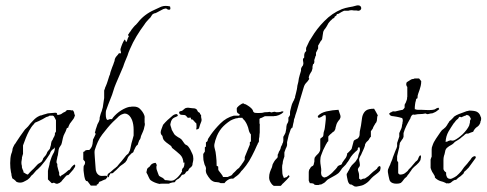

<svg xmlns="http://www.w3.org/2000/svg" viewBox="-20 -682 1817 717"><path d="M195 4Q191 5 187 3L181 0Q179 2 173 2L159 -12V-45Q160 -46 160 -49Q160 -52 161 -53Q162 -57 163 -61Q164 -65 165 -69Q165 -73 166.5 -77Q168 -81 169 -85Q173 -98 178 -107Q185 -117 185 -131H184Q183 -127 178 -125Q174 -122 171 -118Q169 -114 168 -113Q168 -111 166 -107L154 -89Q151 -85 148 -80.5Q145 -76 141 -72Q139 -70 137 -67Q135 -64 132 -61L121 -50Q120 -49 118.5 -48Q117 -47 115 -45Q113 -42 109 -38Q105 -34 103 -31Q102 -30 100.5 -29Q99 -28 97 -26L91 -18Q86 -13 83 -11Q79 -9 75 -6.5Q71 -4 66 -2Q60 0 55 0Q52 0 49.5 -0.5Q47 -1 44 -2Q40 -3 38 -7Q34 -11 32 -12L26 -16L23 -27Q23 -30 22.5 -33Q22 -36 21 -39Q18 -54 18 -73Q18 -83 19 -91.5Q20 -100 22 -107Q23 -109 24 -112Q25 -115 26 -119Q26 -123 27 -126.5Q28 -130 29 -132Q31 -137 34 -142Q36 -144 38 -147Q40 -150 41 -152L55 -173L70 -194Q74 -200 77 -202Q79 -204 81 -206Q83 -208 85 -210Q93 -221 104 -232Q115 -244 127 -249Q128 -250 129.5 -250Q131 -250 132 -251Q136 -251 137 -252Q139 -253 142.5 -254Q146 -255 150 -256Q158 -259 162 -259L186 -261Q193 -261 193 -257Q190 -253 199 -253Q203 -254 206 -255Q209 -256 210 -257Q214 -261 224 -265Q225 -266 225.5 -266.5Q226 -267 227 -268Q227 -268 230 -271H243Q245 -269 248 -270Q251 -271 253 -269Q254 -268 255 -266Q256 -264 257 -261Q257 -255 260 -252Q258 -244 255 -239Q251 -233 249 -231L243 -223Q241 -221 239.5 -217.5Q238 -214 236 -210Q235 -204 233 -204Q232 -204 232.5 -204.5Q233 -205 231 -205Q230 -205 228 -199Q227 -195 225 -191Q223 -187 221 -183Q217 -176 215 -167Q214 -165 214 -162.5Q214 -160 213 -158Q212 -156 212 -153.5Q212 -151 211 -149Q210 -142 205 -136Q200 -130 199 -123L196 -102Q194 -97 193 -89Q192 -85 191.5 -82.5Q191 -80 191 -78Q191 -74 192 -72.5Q193 -71 194 -70V-62L197 -50Q198 -46 199 -43Q200 -40 201 -37V-29Q202 -26 205 -23H206Q208 -26 211 -28Q213 -29 215 -30Q217 -31 218 -32Q224 -36 226 -38L235 -46Q236 -47 237 -47Q238 -47 238 -47Q239 -47 241 -49Q242 -51 244 -53.5Q246 -56 248 -59Q254 -66 259 -68Q260 -67 260 -66Q260 -65 261 -64Q261 -60 259 -57Q257 -54 256 -53Q255 -50 252 -47L245 -39L237 -30Q235 -28 234 -28Q230 -28 229 -27L224 -22Q222 -20 221 -18.5Q220 -17 219 -16Q216 -13 213.5 -10Q211 -7 209 -4Q203 2 195 4ZM84 -30 91 -38Q93 -40 95 -42Q97 -44 99 -46Q106 -52 112 -59Q116 -63 119 -66.5Q122 -70 126 -72Q127 -73 131 -75Q133 -76 136 -79L140 -86Q140 -88 141 -90Q142 -92 143 -93Q144 -95 148 -99Q152 -103 153 -106Q154 -107 154 -108Q154 -109 155 -110Q156 -112 156 -113Q156 -114 157 -115Q158 -117 161 -120Q165 -124 166 -126Q167 -130 168 -133.5Q169 -137 170 -140Q170 -144 171 -147.5Q172 -151 173 -155Q175 -157 176.5 -160Q178 -163 179 -166Q184 -174 185 -179V-184Q185 -184 187 -188Q188 -188 188 -189Q188 -190 189 -191V-233Q188 -234 188 -235Q188 -236 187 -237Q186 -238 186 -239Q186 -240 185 -241Q183 -245 182 -246Q182 -248 179 -249Q177 -251 173 -250H165Q164 -249 160 -247Q158 -246 156.5 -246Q155 -246 153 -245L139 -237Q132 -233 125 -230L111 -224Q110 -223 109 -222Q108 -221 107 -219Q101 -213 97 -207L89 -194Q82 -181 76.5 -167Q71 -153 66 -139V-107Q65 -106 65 -104.5Q65 -103 64 -101Q63 -99 63 -97.5Q63 -96 62 -94Q62 -93 62 -90.5Q62 -88 61 -84Q60 -80 60 -77.5Q60 -75 60 -74Q60 -68 61 -66Q62 -63 62 -56L65 -48Q68 -44 68 -38Q70 -37 72 -36Q74 -35 75 -34Q77 -32 84 -30Z M319 11Q315 5 313 3L307 -5Q306 -6 302 -6Q298 -10 297 -15Q296 -17 295 -23Q294 -29 293 -37Q292 -42 292 -45.5Q292 -49 292 -53Q292 -61 293 -63Q295 -65 295 -67Q297 -67 297 -70Q299 -78 296 -80Q292 -84 291 -86V-115H294Q297 -120 301 -121Q304 -122 314 -122L316 -125Q316 -125 318 -127Q321 -130 321 -132Q323 -134 323 -135.5Q323 -137 324 -138Q325 -140 325 -142.5Q325 -145 326 -147Q326 -152 327 -155V-160Q329 -165 332 -170Q336 -178 337 -181L336 -185Q333 -187 335 -189Q336 -191 336 -192.5Q336 -194 337 -196Q337 -199 339 -203Q340 -207 341.5 -210.5Q343 -214 344 -218Q346 -222 348 -225.5Q350 -229 351 -233Q353 -238 352 -239Q352 -243 353 -246Q354 -250 355 -253.5Q356 -257 357 -260Q359 -264 360 -267.5Q361 -271 362 -275Q364 -280 364.5 -285.5Q365 -291 366 -296L369 -316V-344Q370 -346 370.5 -348Q371 -350 372 -352Q372 -354 373 -356Q374 -358 375 -360Q377 -365 379 -370Q381 -375 382 -379L388 -398L391 -405Q391 -408 393 -414L399 -431Q401 -436 403 -441Q405 -446 406 -450Q408 -454 408 -456Q408 -458 408.5 -460Q409 -462 410 -464Q412 -469 416 -473Q420 -477 424 -483H432Q432 -485 431.5 -487.5Q431 -490 431 -491Q429 -495 430 -499Q436 -520 445 -534H446L449 -530Q449 -527 451 -525L452 -526Q454 -528 455 -532L458 -541Q458 -543 460 -543Q462 -546 460 -548Q459 -549 459 -550Q459 -551 458 -552L461 -556Q463 -560 464 -561Q466 -563 468 -566Q470 -569 471 -571Q473 -573 475 -576Q477 -579 479 -581Q481 -583 483 -585.5Q485 -588 487 -589Q493 -595 495 -598Q518 -628 556 -645L582 -657Q590 -660 598 -660Q602 -660 606.5 -659.5Q611 -659 615 -658Q617 -651 616 -648L614 -646H607L603 -649Q599 -651 597 -650Q590 -649 582 -644L567 -636L561 -633Q558 -633 554 -631Q550 -630 547 -625L542 -617Q539 -614 539 -614Q538 -613 537.5 -612.5Q537 -612 536 -611L527 -601Q525 -599 523 -596Q521 -593 519 -590Q504 -570 490 -547Q476 -524 465 -498Q462 -492 460 -486Q458 -480 456 -474Q454 -468 451 -462Q448 -456 446 -450L443 -442L440 -433L413 -370Q410 -363 407.5 -356Q405 -349 403 -342Q401 -335 398.5 -328Q396 -321 393 -314Q389 -304 384.5 -292.5Q380 -281 376 -269Q375 -265 375 -256Q375 -235 382 -234L390 -237H398Q406 -250 424 -264Q442 -277 459 -282Q462 -282 463 -283H467Q470 -284 473 -284Q476 -284 479 -284Q493 -284 501 -277Q514 -265 519 -251Q521 -245 520 -241V-230Q520 -228 520 -225Q520 -222 521 -219Q521 -214 519 -208Q518 -200 514 -191Q512 -187 510.5 -183Q509 -179 507 -175Q506 -172 505.5 -170Q505 -168 505 -166Q503 -164 503 -162Q502 -161 501.5 -160Q501 -159 500 -158L497 -150L494 -141L491 -139Q491 -139 489 -137Q485 -131 484 -128Q482 -123 479 -118Q479 -115 478 -114Q475 -111 472 -110L462 -100Q458 -96 456 -90Q454 -83 450 -79Q449 -76 444 -73Q440 -69 436 -67Q428 -62 422 -55Q418 -51 414.5 -47.5Q411 -44 407 -41L403 -37Q401 -35 399 -35Q398 -34 395 -35Q395 -35 394 -35Q393 -35 392 -34Q391 -30 388 -27Q388 -25 387 -23Q386 -21 385 -19Q385 -19 385 -19.5Q385 -20 384 -21L381 -24V-28Q383 -33 386 -35L392 -39L401 -47Q405 -51 411 -55Q414 -58 414 -58Q415 -58 417 -60Q421 -65 425 -70Q429 -75 433 -79Q437 -84 441 -89Q445 -94 449 -99Q451 -102 455 -105Q460 -108 461 -112Q466 -120 467 -128Q468 -133 469 -137.5Q470 -142 471 -147Q472 -151 473 -154Q474 -157 475 -161Q476 -165 477 -168.5Q478 -172 479 -176V-198Q479 -218 473 -234Q465 -253 452 -257Q446 -259 441 -257Q438 -256 435.5 -255Q433 -254 431 -253Q423 -248 417 -241L402 -227Q392 -217 382 -205Q372 -193 362 -180Q352 -167 345.5 -152.5Q339 -138 334 -122Q333 -119 333 -112Q333 -108 333.5 -103Q334 -98 334 -95Q335 -85 335.5 -75Q336 -65 337 -55Q337 -35 351 -27Q355 -25 360 -25Q366 -25 370.5 -25.5Q375 -26 379 -25L381 -23V-20Q378 -17 378 -17Q378 -16 376 -14Q375 -13 373.5 -12Q372 -11 370 -11Q368 -10 366.5 -9.5Q365 -9 363 -8L357 -5Q355 -5 351 -3Q349 -1 349 0Q349 2 347 4Q345 8 343 6Q341 6 341 11Z M714 -198Q713 -199 713 -203Q714 -204 714 -209Q714 -221 712 -223Q711 -224 710.5 -224Q710 -224 710 -224Q708 -224 708 -226Q707 -227 706.5 -228Q706 -229 704 -230Q704 -231 701 -234Q699 -237 697 -235Q696 -235 694 -237Q693 -238 693 -240Q693 -241 692 -242Q690 -245 687 -242Q682 -242 680 -243L677 -247L674 -250Q672 -252 668.5 -252.5Q665 -253 661 -253Q652 -253 650 -258Q648 -261 649 -262Q649 -263 650 -264V-265Q652 -267 655 -267Q657 -267 661 -269Q663 -270 667 -274Q671 -278 675 -279Q680 -279 681 -280Q685 -279 689 -279Q693 -279 697 -278Q708 -278 712 -275Q716 -273 717 -269Q718 -265 723 -262H724L726 -260Q726 -259 727 -258V-257Q727 -256 727.5 -256Q728 -256 728 -255Q730 -254 730 -253.5Q730 -253 731 -252V-245Q734 -235 732 -229L727 -216L724 -206Q723 -200 716 -199Q716 -198 714 -198ZM576 5Q557 1 544 -8Q539 -11 535 -21Q533 -26 531 -30Q529 -34 527 -37Q527 -38 527 -40Q527 -42 528 -44Q529 -47 529 -49Q529 -51 530 -52Q532 -55 535 -57Q540 -60 541 -63Q546 -72 560 -74Q561 -73 562 -73Q562 -73 562 -72.5Q562 -72 563 -71Q567 -65 564 -60Q564 -52 565 -49L570 -35Q573 -25 576 -24Q577 -23 581 -21L587 -18Q589 -17 592 -14Q594 -10 598 -9H603Q607 -9 610.5 -8Q614 -7 617 -7Q627 -7 632 -11Q643 -18 652 -30Q653 -31 654 -32.5Q655 -34 656 -35Q656 -37 659 -40Q661 -43 659 -45Q659 -46 661 -52L665 -56Q669 -63 669 -75Q666 -75 665 -74Q664 -94 652 -105Q646 -110 639.5 -116Q633 -122 626 -127Q622 -129 621 -133Q620 -137 616 -139Q598 -151 591 -160L588 -167Q588 -169 587.5 -171Q587 -173 586 -175Q582 -179 581 -182Q581 -183 580.5 -184.5Q580 -186 580 -187Q580 -193 583 -200L589 -216L597 -225L606 -234Q609 -237 613 -240Q617 -243 621 -247Q630 -256 640 -256Q641 -255 642.5 -254Q644 -253 644 -251V-250Q643 -248 638 -246L631 -243Q620 -238 617 -222Q615 -217 617 -212Q619 -206 620 -203Q620 -201 621 -200V-198Q623 -194 625 -191Q627 -188 629 -184Q631 -180 634 -177.5Q637 -175 640 -173L646 -169Q648 -168 650 -167Q652 -166 653 -165Q658 -162 661 -157Q663 -155 664.5 -152Q666 -149 668 -147Q671 -142 675 -141Q680 -139 683 -135Q691 -125 698 -108Q702 -100 702 -89Q702 -86 701.5 -82.5Q701 -79 700 -75Q699 -73 699 -69Q699 -66 697 -62Q696 -61 695 -60Q694 -59 693 -57Q691 -57 688 -54Q686 -50 684 -48Q684 -46 681 -43Q680 -42 679 -43Q678 -43 676 -41L673 -37Q671 -33 669 -32Q667 -30 664 -30Q661 -30 659 -28Q655 -24 654 -21Q648 -15 646 -14Q642 -13 637 -8L635 -6Q635 -4 634 -3Q631 0 627 -1Q624 -1 618 1L614 2Q613 4 610 4H583Q578 4 576 5Z M804 2Q797 -2 788 -2Q779 -2 772 -7Q766 -10 758 -22Q750 -33 749 -41Q748 -46 749 -50Q750 -53 748 -59Q743 -68 742 -75Q739 -83 739 -97V-107L745 -116V-132L748 -134L749 -135V-150L751 -152Q752 -152 753 -153Q755 -155 756 -159Q756 -163 758 -165L768 -180Q782 -200 803 -221Q825 -243 853 -250H873L875 -253V-255Q866 -260 866 -262Q864 -264 864 -277Q865 -278 865 -278.5Q865 -279 865 -279Q865 -280 867 -282Q869 -284 871 -286Q873 -288 876 -290Q884 -296 889 -296Q890 -295 894 -293Q898 -293 900 -291Q902 -290 905 -288Q908 -286 911 -284Q914 -282 916.5 -279.5Q919 -277 921 -275Q922 -274 923 -272Q924 -270 925 -268Q925 -264 929 -262Q931 -260 943 -260Q958 -260 961 -261Q967 -263 972 -263Q981 -263 985 -264Q987 -265 991 -263Q991 -261 997 -263Q1000 -264 1003.5 -264.5Q1007 -265 1011 -263Q1016 -263 1019.5 -263Q1023 -263 1027 -264Q1029 -265 1030 -265Q1031 -265 1032 -266H1038V-263Q1034 -259 1030 -256.5Q1026 -254 1021 -252L1011 -249Q1005 -249 1002 -248H969Q964 -246 959 -243Q958 -242 956.5 -242Q955 -242 953 -241Q951 -240 949 -238V-221Q951 -219 950 -210V-196Q950 -192 950 -187.5Q950 -183 949 -179Q949 -175 948.5 -171Q948 -167 947 -163V-154Q946 -150 943 -147Q943 -145 942 -143.5Q941 -142 940 -140Q936 -130 931 -120Q926 -110 921 -100Q916 -90 910.5 -81Q905 -72 899 -64Q897 -62 895 -59Q893 -56 891 -54Q889 -51 886 -48Q883 -45 881 -43Q873 -30 857 -20L853 -16Q848 -14 845 -15Q842 -15 836 -13Q832 -11 828.5 -8.5Q825 -6 823 -4Q822 -3 821 -1.5Q820 0 818 2ZM830 -21 844 -27Q845 -28 846 -29Q847 -30 848 -31Q848 -32 851 -35Q858 -41 864 -48Q866 -50 868 -51.5Q870 -53 873 -55Q875 -59 878 -62Q881 -65 883 -69Q886 -73 888.5 -76.5Q891 -80 893 -84Q895 -88 894 -90Q893 -93 895 -98L913 -142V-151L917 -154V-180Q911 -187 909 -196Q908 -201 906.5 -206Q905 -211 903 -215Q902 -217 901 -219.5Q900 -222 898 -225Q896 -228 894.5 -230.5Q893 -233 891 -234Q889 -236 888 -238Q887 -238 885 -242H871Q867 -240 861 -240Q854 -238 849.5 -236Q845 -234 841 -232Q821 -219 808 -204Q793 -186 786 -163Q785 -161 784 -157.5Q783 -154 782 -149Q779 -140 781 -131Q786 -114 787 -99Q788 -91 788.5 -82Q789 -73 789 -63Q791 -61 794 -61Q795 -60 795 -57V-50Q795 -47 797 -44.5Q799 -42 802 -38Q805 -34 807 -31.5Q809 -29 810 -27Q812 -25 812 -23Q812 -21 814 -21Z M1002 12 1000 10Q997 9 993 3Q985 -8 985 -19Q985 -30 988 -39Q991 -48 995 -56Q997 -62 997 -63Q997 -66 999 -70Q1001 -74 1004 -79Q1007 -84 1012 -89L1015 -92Q1015 -93 1017 -95V-104Q1018 -106 1018.5 -107.5Q1019 -109 1020 -110Q1020 -112 1021 -114Q1022 -116 1023 -118Q1025 -120 1026 -123Q1027 -126 1028 -128Q1028 -133 1032 -139Q1033 -141 1034 -143Q1035 -145 1035 -147Q1037 -149 1037 -151.5Q1037 -154 1038 -156V-171Q1039 -173 1040 -174.5Q1041 -176 1042 -178Q1043 -180 1044 -182Q1045 -184 1046 -186L1049 -201Q1049 -205 1049.5 -209Q1050 -213 1051 -217Q1052 -219 1053 -220.5Q1054 -222 1054 -223Q1056 -225 1056 -227Q1056 -229 1057 -230V-243Q1058 -244 1058.5 -245Q1059 -246 1060 -247Q1060 -248 1061 -249.5Q1062 -251 1063 -252V-260Q1063 -266 1064 -269L1068 -285Q1070 -294 1074 -301Q1076 -306 1078 -308Q1078 -310 1079 -312Q1080 -314 1081 -316Q1082 -317 1082 -320Q1082 -324 1083 -325L1086 -337L1089 -350Q1089 -354 1090 -356Q1090 -361 1091 -364Q1093 -370 1094 -376Q1095 -382 1096 -389Q1098 -396 1099.5 -402.5Q1101 -409 1103 -414Q1105 -420 1104 -422Q1104 -424 1104.5 -426Q1105 -428 1106 -430Q1107 -432 1108 -433Q1109 -434 1109 -435Q1111 -436 1111 -437.5Q1111 -439 1112 -440Q1114 -445 1112 -453Q1110 -463 1114 -465Q1116 -467 1116 -467V-476Q1116 -479 1118 -485Q1120 -487 1121 -489Q1121 -489 1124 -492Q1122 -494 1123 -498Q1123 -504 1124 -505L1133 -524Q1135 -529 1138 -533Q1141 -537 1143 -541Q1163 -575 1191 -603Q1220 -633 1257 -648Q1263 -650 1269.5 -652Q1276 -654 1283 -655Q1297 -657 1310 -661Q1313 -662 1317 -662Q1325 -662 1328 -656Q1329 -654 1329 -649H1328Q1328 -645 1323 -643Q1319 -641 1316 -642Q1313 -643 1307 -643Q1304 -643 1301 -643Q1298 -643 1294 -644Q1287 -644 1281 -642H1265Q1260 -640 1255 -637L1245 -631Q1244 -630 1241 -630Q1239 -630 1238 -629Q1237 -628 1237 -626Q1237 -625 1236 -624L1230 -620Q1229 -619 1229 -617Q1229 -616 1227 -614H1225Q1224 -613 1223.5 -613Q1223 -613 1223 -613L1217 -607Q1213 -604 1211 -601Q1206 -596 1203 -589Q1201 -585 1199 -582Q1197 -579 1195 -576Q1192 -573 1191 -571Q1190 -570 1189 -567.5Q1188 -565 1187 -563Q1186 -559 1186 -556Q1186 -553 1185 -550L1183 -536Q1183 -536 1181 -532Q1181 -532 1178 -529Q1177 -527 1176 -525.5Q1175 -524 1174 -522Q1173 -520 1172 -518.5Q1171 -517 1170 -515Q1168 -513 1168 -512V-501Q1167 -499 1166 -497Q1165 -495 1164 -493Q1163 -491 1162 -489Q1161 -487 1160 -485V-475Q1159 -474 1158 -472Q1157 -470 1157 -468Q1156 -466 1155.5 -463.5Q1155 -461 1154 -459Q1153 -456 1154 -453Q1154 -449 1153 -447Q1153 -446 1152.5 -445.5Q1152 -445 1152 -444Q1151 -444 1149 -442Q1148 -440 1148 -437.5Q1148 -435 1147 -433Q1147 -431 1147 -428Q1147 -425 1146 -423Q1145 -416 1140 -410Q1135 -402 1134 -397Q1133 -395 1133 -391Q1136 -388 1134 -386Q1130 -379 1123 -372Q1117 -366 1114 -355L1099 -305Q1095 -292 1091.5 -279Q1088 -266 1083 -252Q1082 -248 1081 -244Q1080 -240 1078 -236Q1078 -232 1077 -228Q1076 -224 1075 -220L1072 -205H1070Q1069 -204 1068.5 -203Q1068 -202 1066 -200Q1061 -187 1058 -177L1052 -151V-140Q1051 -136 1050 -133Q1049 -130 1047 -127Q1046 -123 1044.5 -120Q1043 -117 1042 -113V-97Q1041 -96 1041 -94.5Q1041 -93 1040 -91Q1039 -90 1039 -88.5Q1039 -87 1038 -85Q1036 -79 1036 -75Q1036 -71 1034 -65Q1033 -58 1034 -45Q1034 -33 1036 -27Q1037 -26 1037 -25Q1037 -24 1038 -23Q1038 -20 1040 -18H1044Q1046 -20 1048 -20Q1048 -20 1049 -20Q1050 -20 1051 -21Q1052 -22 1053 -23Q1054 -24 1055 -25Q1055 -26 1059 -28V-27Q1061 -25 1061 -22L1050 -10L1038 2Q1035 4 1033 7Q1031 10 1028 12Z M1304 14Q1303 13 1299 11Q1295 9 1294 8Q1293 7 1290 7Q1287 7 1285 5Q1281 1 1279 -6L1276 -20Q1276 -23 1275 -26Q1274 -30 1275 -33Q1276 -34 1278 -38Q1279 -40 1280 -42Q1281 -44 1282 -45L1286 -52Q1286 -55 1290 -59Q1292 -63 1295 -66Q1298 -69 1300 -71Q1303 -74 1306 -77Q1309 -80 1311 -84Q1313 -86 1314.5 -89Q1316 -92 1317 -95Q1317 -98 1318 -101Q1319 -104 1320 -108Q1321 -110 1322 -113Q1323 -116 1324 -119Q1324 -122 1324 -125Q1324 -128 1323 -131Q1322 -132 1319 -132L1318 -131Q1316 -129 1316 -127Q1316 -123 1315 -122Q1314 -121 1313 -120.5Q1312 -120 1311 -118Q1310 -118 1307 -115L1298 -106Q1296 -104 1294 -101Q1292 -98 1290 -96Q1288 -93 1286.5 -90Q1285 -87 1283 -84Q1281 -81 1279 -78Q1277 -75 1275 -73Q1273 -69 1270 -66Q1267 -63 1265 -61Q1262 -58 1259 -55Q1256 -52 1254 -48L1248 -40Q1245 -36 1242 -34Q1238 -31 1234 -28.5Q1230 -26 1226 -24L1208 -14Q1204 -12 1201 -9Q1198 -6 1196 -4Q1192 1 1181 6Q1180 7 1177 7Q1174 7 1169 9Q1158 9 1155 8L1153 6Q1153 6 1151 4Q1147 2 1137 2Q1132 -8 1133 -11V-39Q1133 -43 1135 -49Q1138 -52 1139 -55Q1142 -60 1145 -61Q1149 -62 1151 -66L1154 -79Q1154 -83 1154 -86Q1154 -89 1155 -93Q1160 -101 1165 -105Q1171 -110 1174 -117Q1176 -121 1176 -126.5Q1176 -132 1176 -139V-164Q1179 -167 1181 -168Q1183 -169 1186 -172Q1188 -176 1188 -181Q1188 -186 1190 -192Q1192 -197 1193 -204.5Q1194 -212 1195 -221Q1198 -239 1196 -251Q1195 -252 1190 -252L1181 -246Q1174 -242 1170 -242L1167 -245V-249Q1178 -261 1199 -266Q1222 -271 1244 -272Q1245 -270 1246 -266Q1247 -262 1249 -257Q1253 -248 1251 -242Q1250 -237 1244 -231Q1242 -228 1240 -225Q1238 -222 1237 -219Q1235 -211 1233 -205Q1233 -199 1228 -192L1222 -188Q1221 -187 1219 -185Q1217 -183 1213 -180Q1206 -173 1206 -172V-155Q1202 -152 1200 -147Q1196 -141 1195 -138Q1186 -122 1180 -104Q1176 -95 1176 -81Q1176 -77 1176.5 -72Q1177 -67 1178 -62Q1179 -57 1179.5 -51Q1180 -45 1179 -38Q1179 -24 1187 -21Q1190 -18 1194 -20Q1196 -20 1198.5 -21Q1201 -22 1202 -23Q1206 -25 1209.5 -28Q1213 -31 1216 -33Q1219 -35 1221.5 -38Q1224 -41 1228 -45L1233 -50Q1237 -54 1238 -56L1240 -59Q1240 -60 1242 -62Q1244 -63 1246 -64Q1248 -65 1250 -66Q1255 -66 1257 -71Q1258 -72 1258 -74Q1258 -75 1260 -77Q1262 -79 1263.5 -82Q1265 -85 1267 -87Q1269 -89 1271 -92Q1273 -95 1274 -98Q1274 -98 1276 -104Q1276 -109 1277 -110Q1277 -109 1280 -112L1286 -118Q1292 -124 1293 -126Q1294 -130 1295 -133.5Q1296 -137 1297 -141Q1298 -145 1299 -148.5Q1300 -152 1301 -156Q1303 -159 1310 -162Q1318 -165 1319 -169Q1323 -173 1323 -182Q1323 -187 1323.5 -190.5Q1324 -194 1325 -198Q1327 -206 1328 -213Q1329 -220 1330 -227Q1331 -235 1332 -241.5Q1333 -248 1335 -253Q1340 -265 1348 -270Q1357 -276 1377 -276Q1381 -270 1384 -264Q1387 -258 1391 -251Q1388 -247 1388 -238Q1388 -230 1385 -225Q1384 -224 1383.5 -223Q1383 -222 1381 -220Q1381 -218 1378 -215Q1377 -211 1374 -208Q1374 -206 1373 -204Q1372 -202 1371 -200Q1368 -197 1368 -196Q1367 -195 1366.5 -194Q1366 -193 1365 -192V-171Q1363 -170 1361 -167Q1359 -164 1357 -160Q1354 -156 1350 -153Q1346 -149 1344 -144Q1343 -143 1343 -140Q1343 -137 1342 -136Q1341 -133 1340 -130Q1339 -127 1337 -123L1331 -110Q1330 -106 1325 -98Q1321 -91 1321 -86Q1321 -85 1321.5 -82Q1322 -79 1323 -75Q1325 -66 1323 -61L1320 -57Q1318 -53 1317 -52Q1316 -49 1317 -45Q1319 -39 1319 -39Q1320 -36 1320.5 -33Q1321 -30 1321 -27V-14H1325V-11Q1329 -11 1330 -12Q1331 -13 1332 -13Q1333 -13 1334 -14Q1336 -15 1340 -15Q1343 -15 1345 -17Q1357 -24 1364 -32Q1373 -41 1383 -48Q1389 -52 1390 -56Q1393 -61 1399 -62Q1399 -61 1400 -61V-60Q1402 -56 1401 -53Q1400 -51 1400 -48.5Q1400 -46 1399 -44Q1396 -42 1394 -39Q1390 -35 1388 -34Q1381 -29 1374.5 -23.5Q1368 -18 1363 -12Q1353 1 1336 9Q1334 10 1330 11Q1326 12 1321 13Q1310 16 1304 14Z M1461 4Q1444 4 1437 -5Q1434 -9 1431 -25Q1429 -33 1428.5 -39Q1428 -45 1429 -49Q1430 -52 1431.5 -55Q1433 -58 1434 -61Q1436 -64 1437 -67Q1438 -70 1439 -73Q1441 -78 1443.5 -83.5Q1446 -89 1447 -94Q1449 -99 1451 -104.5Q1453 -110 1455 -115L1459 -125Q1461 -128 1461.5 -131Q1462 -134 1463 -136V-148Q1464 -151 1465 -154Q1466 -157 1467 -160Q1468 -163 1469 -166Q1470 -169 1471 -172V-185Q1472 -187 1473 -189.5Q1474 -192 1475 -194Q1476 -196 1477 -198.5Q1478 -201 1479 -203Q1481 -209 1481 -212Q1481 -215 1483 -221Q1483 -222 1483 -224Q1483 -226 1484 -229Q1485 -233 1483 -239Q1482 -242 1478 -242Q1477 -242 1471 -244Q1467 -245 1461.5 -246Q1456 -247 1449 -248Q1436 -248 1433 -258Q1437 -260 1438 -262Q1440 -262 1441.5 -263Q1443 -264 1444 -265Q1450 -267 1452 -266Q1455 -265 1461 -267Q1468 -269 1473.5 -270Q1479 -271 1484 -272L1488 -276L1491 -280V-291Q1492 -293 1493 -294.5Q1494 -296 1494 -297Q1496 -299 1496 -300.5Q1496 -302 1497 -303L1500 -312Q1500 -318 1501 -321V-357Q1501 -358 1500 -359Q1499 -359 1499 -360Q1497 -364 1497 -367Q1497 -371 1499 -375Q1503 -377 1507 -380Q1511 -383 1515 -385Q1519 -387 1522 -387Q1526 -387 1528 -389H1545Q1548 -386 1549 -384Q1550 -382 1553 -379Q1553 -374 1552.5 -369.5Q1552 -365 1551 -361Q1550 -357 1549 -354Q1548 -351 1547 -347Q1546 -343 1544.5 -340Q1543 -337 1542 -333Q1539 -326 1539 -315Q1533 -314 1533 -306Q1531 -301 1530 -292Q1529 -287 1529 -282.5Q1529 -278 1529 -274H1531Q1535 -272 1540 -272H1553Q1558 -272 1564 -271.5Q1570 -271 1577 -271H1584Q1589 -271 1593.5 -271.5Q1598 -272 1602 -273Q1607 -275 1609 -277L1617 -280L1619 -277Q1620 -276 1620 -274L1608 -265Q1605 -263 1602 -262Q1599 -261 1595 -259Q1591 -259 1587 -258Q1583 -257 1579 -256Q1575 -255 1572 -257Q1570 -259 1567 -258Q1563 -257 1558.5 -256.5Q1554 -256 1549 -256Q1544 -256 1539.5 -255.5Q1535 -255 1531 -254Q1528 -253 1525 -254Q1522 -255 1520 -253Q1516 -250 1514 -245Q1513 -239 1509 -234Q1506 -229 1503 -223Q1500 -217 1497 -211Q1494 -205 1491.5 -198.5Q1489 -192 1487 -185V-171Q1485 -164 1481 -160Q1479 -157 1477 -154Q1475 -151 1473 -148Q1473 -143 1472 -141Q1471 -138 1471 -132L1467 -116Q1466 -112 1465 -107.5Q1464 -103 1463 -99V-82Q1465 -80 1465 -78Q1467 -78 1467 -75V-35Q1470 -32 1470 -32L1473 -30Q1486 -30 1493 -36Q1497 -39 1500.5 -42Q1504 -45 1506 -49L1515 -58Q1519 -62 1523 -67.5Q1527 -73 1531 -77L1534 -80Q1535 -80 1537 -82Q1539 -84 1540.5 -86.5Q1542 -89 1543 -93Q1546 -101 1550 -102L1552 -100Q1552 -98 1552 -95Q1552 -92 1551 -90Q1551 -86 1549 -82Q1545 -75 1535 -66Q1526 -59 1519 -51Q1517 -47 1514.5 -44Q1512 -41 1510 -38Q1508 -34 1505 -31Q1502 -28 1500 -24Q1498 -21 1495 -19Q1491 -16 1489 -13Q1482 -3 1477 1Q1471 4 1461 4Z M1648 3Q1646 3 1644 1Q1640 -1 1634.5 -3Q1629 -5 1624 -6Q1613 -10 1605 -18Q1603 -21 1604 -22Q1604 -25 1602 -27Q1600 -31 1598 -34Q1596 -37 1594 -40Q1590 -48 1588 -55V-87Q1589 -88 1589 -89.5Q1589 -91 1590 -92Q1591 -94 1591 -95Q1591 -96 1592 -97V-124Q1592 -132 1595 -138Q1599 -151 1608 -164L1625 -189Q1630 -197 1637 -201Q1645 -207 1649 -214Q1650 -216 1651 -217.5Q1652 -219 1653 -221Q1655 -223 1656 -225Q1657 -227 1658 -229Q1662 -233 1664 -234L1673 -243Q1673 -244 1675 -246Q1683 -252 1693.5 -256Q1704 -260 1715 -264L1723 -267Q1726 -267 1732 -269Q1751 -269 1760 -265Q1771 -260 1775 -246Q1778 -242 1776 -232Q1775 -231 1775 -230Q1775 -229 1774 -227Q1774 -223 1773 -222Q1769 -212 1760 -207Q1751 -200 1747 -190L1738 -187L1728 -183H1721Q1718 -182 1711 -175Q1707 -172 1704.5 -170Q1702 -168 1700 -166Q1697 -164 1694.5 -162Q1692 -160 1690 -159L1680 -153Q1677 -151 1675 -148Q1671 -144 1669 -143Q1667 -142 1664 -140Q1661 -138 1657 -136Q1647 -129 1646 -126Q1643 -123 1642 -115Q1641 -110 1640 -106Q1639 -102 1638 -100Q1637 -96 1636.5 -92.5Q1636 -89 1636 -84V-51Q1636 -49 1637 -48L1639 -44L1642 -41L1646 -38V-31Q1646 -27 1648 -24Q1648 -21 1651 -18Q1655 -14 1661 -14Q1663 -14 1665 -14.5Q1667 -15 1669 -16Q1678 -20 1685 -25Q1690 -29 1694 -33.5Q1698 -38 1702 -42Q1706 -47 1709.5 -52.5Q1713 -58 1717 -62L1725 -71Q1728 -74 1732 -80Q1737 -85 1741 -92Q1747 -99 1755 -99Q1757 -93 1757 -93L1730 -56L1723 -49Q1721 -46 1715 -42Q1713 -38 1712 -37Q1712 -35 1710 -33L1700 -24Q1697 -22 1694 -20Q1691 -18 1689 -16L1684 -11Q1683 -10 1678 -10Q1671 -7 1666 -2Q1661 3 1652 3Q1650 1 1648 3ZM1644 -152Q1650 -154 1652 -154Q1654 -156 1655.5 -156Q1657 -156 1659 -157Q1664 -159 1667 -157Q1670 -156 1676 -158Q1691 -165 1708 -181Q1725 -198 1732 -213L1735 -225V-231Q1735 -231 1737 -235Q1738 -235 1738 -240L1733 -248Q1731 -251 1723 -253Q1720 -250 1714 -249Q1706 -246 1705 -245Q1702 -243 1700 -245Q1697 -247 1695 -245Q1692 -242 1691 -239Q1688 -237 1686 -235Q1684 -233 1682 -231Q1678 -225 1674 -221Q1669 -214 1664.5 -206.5Q1660 -199 1655 -191Q1645 -173 1644 -152Z"/></svg>

Font: Estonia
Style: Regular
Weight: 400
Designer: Robert E. Leuschke
Foundry: Robert E. Leuschke
Version: Version 1.014; ttfautohint (v1.8.3)